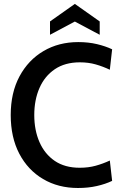

<svg xmlns="http://www.w3.org/2000/svg" viewBox="-20 -924 608 958"><path d="M369 14Q270.5 14 194.8 -30.8Q119 -75.5 76.2 -157.2Q33.5 -239 33.5 -350Q33.5 -461 77.2 -542.8Q121 -624.5 197 -669.2Q273 -714 370.5 -714Q421 -714 464 -703.8Q507 -693.5 539.5 -678L528 -576Q494.5 -592 458 -602.5Q421.5 -613 378.5 -613Q304.5 -613 253.8 -578.8Q203 -544.5 177 -485Q151 -425.5 151 -350Q151 -274.5 177 -215Q203 -155.5 253.2 -121.2Q303.5 -87 377.5 -87Q421 -87 457.2 -97Q493.5 -107 528 -123L539.5 -21.5Q506 -5.5 463.2 4.2Q420.5 14 369 14ZM229.5 -750.5V-817L353.5 -904.5L477.5 -817V-750.5L353.5 -816.5Z"/></svg>

Font: Cabin SemiCondensedMedium
Style: Regular
Weight: 500
Width: 4
Designer: Pablo Impallari
Foundry: Pablo Impallari. http://www.impallari.com Igino Marini. http://www.ikern.com
Version: Version 3.001